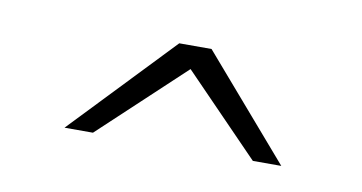

<svg xmlns="http://www.w3.org/2000/svg" viewBox="-32 -720 464 246"><g transform="rotate(10 200.5 -597.0)"><path d="M60 -531 186 -663H228L342 -531H305L206 -633L97 -531Z"/></g></svg>

Font: Exo Thin Light
Style: Regular
Weight: 300
Version: Version 2.000